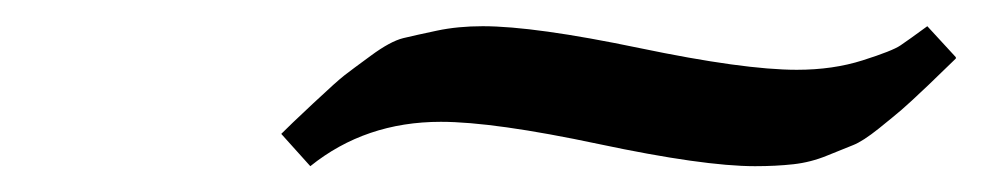

<svg xmlns="http://www.w3.org/2000/svg" viewBox="-20 -714 757 148"><path d="M196.8 -610.8Q202.6 -616.7 221.4 -634.3Q240.2 -651.9 245.6 -656Q251 -660.2 265.9 -671.1Q280.8 -682.1 290.8 -684.6Q300.8 -687 316.9 -690.4Q333 -693.8 352.1 -693.8Q392.1 -693.8 472.7 -677Q553.2 -660.2 594.2 -660.2Q622.1 -660.2 645 -667.5Q668 -674.8 674.1 -679Q680.2 -683.1 694.8 -693.8L716.8 -669.9V-668.9Q710.9 -663.1 695.6 -648.4Q680.2 -633.8 675 -629.4Q669.9 -625 657.5 -615Q645 -605 637.5 -602.1Q629.9 -599.1 617.4 -594Q605 -588.9 591.6 -587.4Q578.1 -585.9 562 -585.9Q522 -585.9 441.4 -603Q360.8 -620.1 319.8 -620.1Q261.7 -620.1 219.2 -585.9Z"/></svg>

Font: CMU Serif Extra
Style: BoldSlanted
Weight: 700
Italic angle: -9.46001°
Version: Version 0.7.0